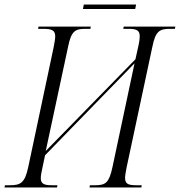

<svg xmlns="http://www.w3.org/2000/svg" viewBox="-44 -832 798 852"><path d="M324 -792H556L560 -812H328ZM-24 0H209L211 -10H187C154 -10 137 -15 137 -41C137 -52 140 -69 145 -91L156 -143L553 -551L455 -90C440 -21 425 -10 378 -10H355L353 0H583L585 -10H563C528 -10 511 -14 511 -42C511 -53 514 -69 518 -90L632 -624C646 -694 664 -704 710 -704H732L734 -714H505L503 -704H526C559 -704 576 -699 576 -672C576 -661 574 -644 569 -623L557 -569L159 -162L258 -624C272 -694 289 -704 335 -704H357L359 -714H127L125 -704H147C185 -704 201 -698 201 -671C201 -660 198 -643 194 -622L81 -89C66 -20 47 -10 0 -10H-22Z"/></svg>

Font: Noto Serif Display Condensed Light
Style: Italic
Weight: 300
Width: 3
Italic angle: -12°
Designer: Monotype Design Team
Foundry: Monotype Imaging Inc.
Version: Version 2.009